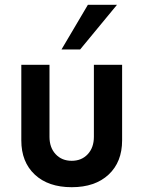

<svg xmlns="http://www.w3.org/2000/svg" viewBox="-20 -770 598 800"><path d="M236.2 -563.8 346.2 -750H467.5L313.8 -563.8ZM68.8 -185V-500H186.2V-200Q186.2 -155 211.9 -127.5Q237.5 -100 278.8 -100Q320 -100 345.6 -127.5Q371.2 -155 371.2 -200V-500H488.8V-185Q488.8 -95 432.5 -42.5Q376.2 10 278.8 10Q181.2 10 125 -42.5Q68.8 -95 68.8 -185Z"/></svg>

Font: Now Alt Medium
Style: Regular
Weight: 500
Designer: Alfredo Marco Pradil
Foundry: Alfredo Marco Pradil
Version: Version 1.002;PS 001.002;hotconv 1.0.88;makeotf.lib2.5.64775